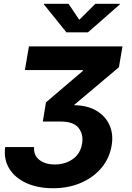

<svg xmlns="http://www.w3.org/2000/svg" viewBox="-20 -787 686 998"><path d="M255.9 191.4Q176.8 191.4 117.7 164.8Q58.6 138.2 28.6 90.1Q-1.5 42 6.8 -22.5H157.2Q153.8 20 184.3 43.9Q214.8 67.9 265.1 67.9Q318.4 67.9 358.2 40Q397.9 12.2 406.7 -40.5Q414.6 -86.9 389.2 -121.1Q363.8 -155.3 293.9 -155.3H202.6L218.8 -254.9L410.2 -418L411.1 -422.9H109.4L130.4 -545.9H616.7L598.1 -437.5L363.8 -240.2Q432.6 -239.7 480 -212.2Q527.3 -184.6 548.8 -137.5Q570.3 -90.3 560.5 -31.7Q549.3 35.6 507.3 85.7Q465.3 135.7 400.4 163.6Q335.4 191.4 255.9 191.4ZM336.4 -767.1 392.1 -684.1 475.6 -767.1H603L602.5 -763.7L437.5 -619.1H325.2L208.5 -763.7L209 -767.1Z"/></svg>

Font: Inter
Style: Bold Italic
Weight: 700
Italic angle: -9.39999°
Designer: Rasmus Andersson
Foundry: rsms
Version: Version 4.001;git-9221beed3